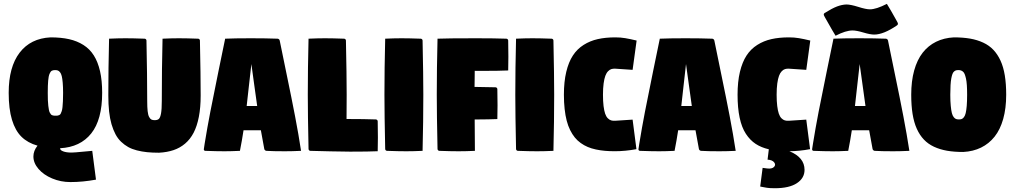

<svg xmlns="http://www.w3.org/2000/svg" viewBox="-20 -788 5282 1003"><path d="M229.5 -303Q229.5 -281.2 230.1 -264.4Q230.7 -247.6 232.3 -235.2Q233.9 -222.9 235.5 -214.1Q237.1 -205.3 240.2 -199.6Q243.4 -193.8 246 -190.7Q248.5 -187.5 253.1 -185.9Q257.6 -184.3 261.1 -184Q264.6 -183.6 270.5 -183.6Q277.3 -183.6 281.1 -184.1Q284.9 -184.6 289.7 -186.9Q294.4 -189.2 297 -194Q299.6 -198.7 302.4 -207.2Q305.2 -215.6 306.5 -228.4Q307.9 -241.2 308.7 -259.6Q309.6 -278.1 309.6 -303Q309.6 -334.2 307.6 -356.1Q305.7 -377.9 302.5 -390.7Q299.3 -403.6 293.7 -410.5Q288.1 -417.5 282.2 -419.7Q276.4 -421.9 267.6 -421.9Q256.6 -421.9 250.2 -418.2Q243.9 -414.6 238.8 -402.3Q233.6 -390.1 231.6 -366.3Q229.5 -342.5 229.5 -303ZM25.4 -303Q25.4 -438.2 82.6 -512.9Q139.9 -587.6 244.1 -592.8Q298.8 -592.8 340.8 -583.4Q382.8 -574 415.9 -553Q449 -532 470.2 -498.3Q491.5 -464.6 502.6 -416Q513.7 -367.4 513.7 -303Q513.7 -162.8 456.7 -91.1Q399.7 -19.3 294.4 -13.7Q294.2 -12.9 294.2 -12V-11.7Q294.2 -3.4 310.4 2.8Q326.7 9 353.5 9Q362.8 9 376.2 7.8L461.9 0L481.4 150.4Q412.4 163.1 347.7 163.1Q297.4 163.1 252.6 144.3Q207.8 125.5 181.2 94.6Q154.5 63.7 154.5 29.5Q154.5 -0.2 176 -27.1Q124.8 -41.5 92.2 -73.6Q59.6 -105.7 42.5 -162.4Q25.4 -219 25.4 -303Z M545.9 -289.3Q545.9 -429.7 549.8 -585.9Q596.2 -588.1 635.3 -588.1Q675.5 -588.1 735.4 -585.9Q739.3 -585.9 742.2 -583Q745.1 -580.1 745.1 -576.2Q749 -392.6 749 -259.8Q749 -227.8 751.2 -207.8Q753.4 -187.7 758.8 -177.4Q764.2 -167 770.8 -163.6Q777.3 -160.2 788.1 -160.2Q802.5 -160.2 809.8 -166.7Q817.1 -173.3 821.2 -195.2Q825.2 -217 825.2 -260Q825.2 -429.7 829.1 -585.9Q875.7 -588.1 914.6 -588.1Q954.8 -588.1 1014.6 -585.9Q1018.6 -585.9 1021.5 -583Q1024.4 -580.1 1024.4 -576.2Q1028.3 -392.6 1028.3 -289.3Q1028.3 -226.6 1018.8 -177.7Q1009.3 -128.9 991.5 -94.6Q973.6 -60.3 946.7 -37.6Q919.7 -14.9 886.2 -3.7Q852.8 7.6 810.5 9.8Q776.1 9.8 748.5 7Q720.9 4.2 695.1 -2.4Q669.2 -9 649.4 -20.1Q629.6 -31.2 612.4 -47.7Q595.2 -64.2 583.3 -86.8Q571.3 -109.4 562.6 -138.9Q554 -168.5 549.9 -205.9Q545.9 -243.4 545.9 -289.3Z M1044.7 -8.1Q1044.7 -12 1049.3 -38.6Q1062.3 -118.9 1078.9 -205Q1095.5 -291 1121.8 -418.6Q1148.2 -546.1 1156.2 -585.9Q1205.1 -588.1 1290.5 -588.1Q1370.1 -588.1 1429.7 -585.9Q1433.6 -585.9 1437 -583.1Q1440.4 -580.3 1441.2 -576.2Q1451.9 -521.7 1477.7 -398.2Q1503.4 -274.7 1521.6 -179.8Q1539.8 -85 1552.7 0Q1506.6 2.2 1467.8 2.2Q1405.5 2.2 1372.1 0Q1367.9 -0.2 1364.6 -3.1Q1361.3 -5.9 1360.6 -9.8Q1349.6 -65.9 1342.8 -107.4H1252.2Q1244.4 -55.2 1233.4 0Q1186.5 2.2 1152.6 2.2Q1112.1 2.2 1052.7 0Q1049.1 0 1046.9 -2.3Q1044.7 -4.6 1044.7 -8.1ZM1268.6 -234.4H1323.5Q1317.6 -274.4 1307.6 -348.5Q1297.6 -422.6 1293.2 -453.4Q1288.3 -413.6 1280.3 -339.2Q1272.2 -264.9 1268.6 -234.4Z M1587.9 -293Q1587.9 -429.7 1591.8 -585.9Q1638.2 -588.1 1677.2 -588.1Q1717.5 -588.1 1777.3 -585.9Q1781.2 -585.9 1784.2 -583Q1787.1 -580.1 1787.1 -576.2Q1791 -392.6 1791 -293Q1791 -228 1790.3 -166.3H1794.4Q1883.5 -166.3 1943.4 -164.1Q1947.3 -164.1 1950.2 -161.1Q1953.1 -158.2 1953.1 -154.3Q1954.1 -94.7 1954.1 -69.8Q1954.1 -31.5 1953.1 2Q1906.7 4.2 1809.1 4.2Q1784.9 4.2 1706.2 2.6Q1627.4 1 1601.6 0Q1597.7 0 1594.7 -2.9Q1591.8 -5.9 1591.8 -9.8Q1587.9 -193.4 1587.9 -293Z M1988.3 -293Q1988.3 -429.7 1992.2 -585.9Q2038.6 -588.1 2077.6 -588.1Q2117.9 -588.1 2177.7 -585.9Q2181.6 -585.9 2184.6 -583Q2187.5 -580.1 2187.5 -576.2Q2191.4 -392.6 2191.4 -293Q2191.4 -156.2 2187.5 0Q2141.1 2.2 2102.1 2.2Q2061.8 2.2 2002 0Q1998 0 1995.1 -2.9Q1992.2 -5.9 1992.2 -9.8Q1988.3 -193.4 1988.3 -293Z M2261.7 -293Q2261.7 -429.7 2265.6 -585.9Q2312 -588.1 2468.3 -588.1Q2565.2 -588.1 2625 -585.9Q2628.9 -585.9 2631.8 -583Q2634.8 -580.1 2634.8 -576.2Q2635.7 -516.6 2635.7 -491.7Q2635.7 -453.4 2634.8 -419.9Q2588.1 -417.7 2492.7 -417.7Q2474.6 -417.7 2460 -418Q2460 -405.3 2459.6 -377.3Q2459.2 -349.4 2459 -334Q2538.8 -333 2568.4 -332Q2572.3 -332 2575.2 -329.1Q2578.1 -326.2 2578.1 -322.3Q2579.1 -262.7 2579.1 -237.8Q2579.1 -199.5 2578.1 -166Q2542.5 -164.3 2459.7 -163.8Q2460.9 -27.1 2460.9 0Q2414.6 2.2 2375.5 2.2Q2335.2 2.2 2275.4 0Q2271.5 0 2268.6 -2.9Q2265.6 -5.9 2265.6 -9.8Q2261.7 -193.4 2261.7 -293Z M2671.9 -293Q2671.9 -429.7 2675.8 -585.9Q2722.2 -588.1 2761.2 -588.1Q2801.5 -588.1 2861.3 -585.9Q2865.2 -585.9 2868.2 -583Q2871.1 -580.1 2871.1 -576.2Q2875 -392.6 2875 -293Q2875 -156.2 2871.1 0Q2824.7 2.2 2785.6 2.2Q2745.4 2.2 2685.5 0Q2681.6 0 2678.7 -2.9Q2675.8 -5.9 2675.8 -9.8Q2671.9 -193.4 2671.9 -293Z M2925.8 -293.2Q2925.8 -361.1 2938.1 -412.5Q2950.4 -463.9 2972.7 -497.9Q2994.9 -532 3028.7 -553.3Q3062.5 -574.7 3102.8 -583.7Q3143.1 -592.8 3194.3 -592.8Q3221.7 -592.8 3246 -588.7Q3270.3 -584.7 3305.7 -576.2L3284.7 -423.1L3194.6 -429.2Q3183.1 -429.9 3174.1 -427.2Q3165 -424.6 3156.5 -415.8Q3147.9 -407 3142.3 -392Q3136.7 -377 3133.3 -352.1Q3129.9 -327.1 3129.9 -293.2Q3129.9 -259 3132.9 -234.3Q3136 -209.5 3141.2 -194.2Q3146.5 -179 3154.9 -170.4Q3163.3 -161.9 3172.6 -159.1Q3181.9 -156.2 3194.6 -157.2L3284.7 -163.1L3304.7 -8.8Q3246.3 2 3192.4 2Q3163.8 2 3139.9 -0.1Q3116 -2.2 3092.7 -7.2Q3069.3 -12.2 3050.3 -20.3Q3031.2 -28.3 3013.8 -40.8Q2996.3 -53.2 2982.9 -69.7Q2969.5 -86.2 2958.5 -108.2Q2947.5 -130.1 2940.4 -157.5Q2933.3 -184.8 2929.6 -218.9Q2925.8 -252.9 2925.8 -293.2Z M3315.2 -8.1Q3315.2 -12 3319.8 -38.6Q3332.8 -118.9 3349.4 -205Q3366 -291 3392.3 -418.6Q3418.7 -546.1 3426.8 -585.9Q3475.6 -588.1 3561 -588.1Q3640.6 -588.1 3700.2 -585.9Q3704.1 -585.9 3707.5 -583.1Q3710.9 -580.3 3711.7 -576.2Q3722.4 -521.7 3748.2 -398.2Q3773.9 -274.7 3792.1 -179.8Q3810.3 -85 3823.2 0Q3777.1 2.2 3738.3 2.2Q3676 2.2 3642.6 0Q3638.4 -0.2 3635.1 -3.1Q3631.8 -5.9 3631.1 -9.8Q3620.1 -65.9 3613.3 -107.4H3522.7Q3514.9 -55.2 3503.9 0Q3457 2.2 3423.1 2.2Q3382.6 2.2 3323.2 0Q3319.6 0 3317.4 -2.3Q3315.2 -4.6 3315.2 -8.1ZM3539.1 -234.4H3594Q3588.1 -274.4 3578.1 -348.5Q3568.1 -422.6 3563.7 -453.4Q3558.8 -413.6 3550.8 -339.2Q3542.7 -264.9 3539.1 -234.4Z M3833 -293.2Q3833 -361.1 3845.3 -412.5Q3857.7 -463.9 3879.9 -497.9Q3902.1 -532 3935.9 -553.3Q3969.7 -574.7 4010 -583.7Q4050.3 -592.8 4101.6 -592.8Q4128.9 -592.8 4153.2 -588.7Q4177.5 -584.7 4212.9 -576.2L4191.9 -423.1L4101.8 -429.2Q4090.3 -429.9 4081.3 -427.2Q4072.3 -424.6 4063.7 -415.8Q4055.2 -407 4049.6 -392Q4043.9 -377 4040.5 -352.1Q4037.1 -327.1 4037.1 -293.2Q4037.1 -259 4040.2 -234.3Q4043.2 -209.5 4048.5 -194.2Q4053.7 -179 4062.1 -170.4Q4070.6 -161.9 4079.8 -159.1Q4089.1 -156.2 4101.8 -157.2L4191.9 -163.1L4211.9 -8.8Q4155.5 1.7 4104 2Q4182.9 34.4 4182.9 99.4Q4182.9 142.6 4142.9 168.9Q4103 195.3 4027.3 195.3Q4012.9 195.3 4002.4 194.6Q3991.9 193.8 3986.7 193Q3981.4 192.1 3970.3 190.1Q3959.2 188 3951.2 186.5L3963.9 88.9L3987.1 92Q4012 95.2 4023.1 84.4Q4034.2 73.5 4024.5 60.5Q4014.9 47.6 3989.7 45.9L3996.3 -8.1Q3956.5 -17.3 3927.4 -36.5Q3898.2 -55.7 3876.5 -88.9Q3854.7 -122.1 3843.9 -173.1Q3833 -224.1 3833 -293.2Z M4222.4 -8.1Q4222.4 -12 4227.1 -38.6Q4240 -118.9 4256.6 -205Q4273.2 -291 4299.6 -418.6Q4325.9 -546.1 4334 -585.9Q4382.8 -588.1 4468.3 -588.1Q4547.9 -588.1 4607.4 -585.9Q4611.3 -585.9 4614.7 -583.1Q4618.2 -580.3 4618.9 -576.2Q4629.6 -521.7 4655.4 -398.2Q4681.2 -274.7 4699.3 -179.8Q4717.5 -85 4730.5 0Q4684.3 2.2 4645.5 2.2Q4583.3 2.2 4549.8 0Q4545.7 -0.2 4542.4 -3.1Q4539.1 -5.9 4538.3 -9.8Q4527.3 -65.9 4520.5 -107.4H4429.9Q4422.1 -55.2 4411.1 0Q4364.3 2.2 4330.3 2.2Q4289.8 2.2 4230.5 0Q4226.8 0 4224.6 -2.3Q4222.4 -4.6 4222.4 -8.1ZM4446.3 -234.4H4501.2Q4495.4 -274.4 4485.4 -348.5Q4475.3 -422.6 4470.9 -453.4Q4466.1 -413.6 4458 -339.2Q4450 -264.9 4446.3 -234.4ZM4283.2 -711.7Q4283.2 -717.5 4288.1 -720.2Q4327.1 -744.6 4352.8 -754.3Q4378.4 -763.9 4401.4 -764.6Q4423.8 -764.6 4463.7 -752Q4503.7 -739.3 4524.4 -739.3Q4557.4 -739.3 4613 -767.8Q4635.3 -731.4 4654.5 -696.5Q4656 -693.6 4661.3 -684.4Q4666.5 -675.3 4668.7 -670.8Q4670.9 -666.3 4670.9 -664.3Q4670.9 -658.7 4666 -655.5Q4595.7 -607.4 4546.9 -607.4Q4525.9 -607.4 4490 -618.2Q4454.1 -628.9 4433.6 -628.9Q4398.2 -628.9 4345 -601.3Q4327.4 -629.9 4305.2 -669.7Q4303 -673.8 4299.3 -680.2Q4295.7 -686.5 4293.2 -690.8Q4290.8 -695.1 4288.2 -699.7Q4285.6 -704.3 4284.4 -707.4Q4283.2 -710.4 4283.2 -711.7Z M4740.2 -293.2Q4740.2 -364.3 4755.6 -419.8Q4771 -475.3 4799.9 -512.5Q4828.9 -549.6 4870 -569.8Q4911.1 -590.1 4962.9 -592.8Q5010.5 -592.8 5047.9 -586.3Q5085.2 -579.8 5116.3 -565.3Q5147.5 -550.8 5169.4 -527.6Q5191.4 -504.4 5206.7 -471.2Q5221.9 -438 5229.1 -393.8Q5236.3 -349.6 5236.3 -293.2Q5236.3 -222.2 5220.7 -166.6Q5205.1 -111.1 5175.7 -74.1Q5146.2 -37.1 5105 -17Q5063.7 3.2 5011.7 5.9Q4964.4 5.9 4927.1 -0.6Q4889.9 -7.1 4859 -21.5Q4828.1 -35.9 4806.3 -59Q4784.4 -82 4769.4 -115.2Q4754.4 -148.4 4747.3 -192.5Q4740.2 -236.6 4740.2 -293.2ZM4944.3 -293.2Q4944.3 -259 4946.7 -235.1Q4949 -211.2 4952.5 -197.4Q4956.1 -183.6 4962.2 -176Q4968.3 -168.5 4974.4 -166.3Q4980.5 -164.1 4989.3 -164.1Q4998 -164.1 5003.9 -166.3Q5009.8 -168.5 5015.6 -176Q5021.5 -183.6 5024.8 -197.4Q5028.1 -211.2 5030.2 -235.1Q5032.2 -259 5032.2 -293.2Q5032.2 -321.5 5030.8 -342.9Q5029.3 -364.3 5026.1 -378.2Q5022.9 -392.1 5019.3 -401Q5015.6 -409.9 5009.9 -414.3Q5004.2 -418.7 4998.9 -420.3Q4993.7 -421.9 4986.3 -421.9Q4979 -421.9 4974 -420.4Q4969 -418.9 4963.9 -414.4Q4958.7 -409.9 4955.4 -401Q4952.1 -392.1 4949.5 -378.1Q4946.8 -364 4945.6 -342.9Q4944.3 -321.8 4944.3 -293.2Z"/></svg>

Font: Digitalt
Style: Medium
Weight: 500
Designer: gluk
Foundry: gluk
Version: Version 0.60